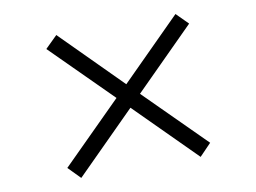

<svg xmlns="http://www.w3.org/2000/svg" viewBox="-72 -805 1143 857"><g transform="rotate(-10 500.0 -376.5)"><path d="M176.8 -107.4 447.3 -377 176.8 -646.5 231.4 -700.2 501 -429.7 771.5 -700.2 824.2 -647.5 553.7 -377 824.2 -107.4 771.5 -52.7 501 -323.2 230.5 -52.7Z"/></g></svg>

Font: GenEi LateMin P v2
Style: Medium
Weight: 500
Designer: o_tamon (Modified)
Foundry: o_tamon / Adobe Systems Incorporated / FONT 910 / Philipp H. Poll
Version: Version 2.1;Original Version 1.004